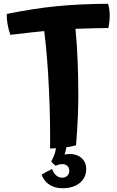

<svg xmlns="http://www.w3.org/2000/svg" viewBox="-20 -812 624 1020"><path d="M384 -40Q354 -32 321 -28Q288 -24 246 -23Q248 -164 240 -338.5Q232 -513 215 -647Q185 -644 148 -640Q111 -636 35 -627Q25 -656 20 -684.5Q15 -713 16 -738Q160 -767 281 -779Q402 -791 554 -792Q558 -779 560.5 -762.5Q563 -746 563 -727Q563 -714 561.5 -700Q560 -686 556 -663Q522 -663 484.5 -662Q447 -661 381 -659Q389 -576 392.5 -487.5Q396 -399 396 -302Q396 -251 393.5 -190.5Q391 -130 384 -40ZM438 86Q438 132 403.5 160Q369 188 312 188Q272 188 243 169.5Q214 151 201 116Q215 107 228 100Q241 93 257 86Q264 107 278 119.5Q292 132 310 132Q327 132 337.5 122Q348 112 348 95Q348 79 338 69.5Q328 60 311 60Q302 60 293.5 62Q285 64 276 69Q268 62 261.5 56Q255 50 252 45Q265 24 272.5 -2Q280 -28 281 -52L334 -40Q333 -30 330.5 -18Q328 -6 323 9Q329 8 336 7Q343 6 350 6Q389 6 413.5 28Q438 50 438 86Z"/></svg>

Font: Atma SemiBold
Style: Regular
Weight: 600
Designer: Gregori Vincens, Jeremie Hornus, Riccardo Olocco, Yoann Minet.
Foundry: black foundry
Version: Version 1.102;PS 1.100;hotconv 1.0.86;makeotf.lib2.5.63406